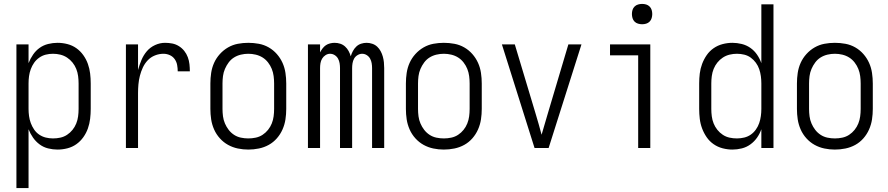

<svg xmlns="http://www.w3.org/2000/svg" viewBox="-20 -757 4540 982"><path d="M64 205H126V-96Q135 -73 149 -53Q163 -33 182.5 -18.5Q202 -4 226 2Q250 8 274 8Q300 8 325 1.5Q350 -5 370.5 -19.5Q391 -34 406 -55Q421 -76 429.5 -100Q438 -124 441 -149.5Q444 -175 444 -200V-330Q444 -356 441 -381Q438 -406 429.5 -430Q421 -454 406 -475Q391 -496 370.5 -510.5Q350 -525 325 -531.5Q300 -538 274 -538Q250 -538 226 -532Q202 -526 182.5 -512Q163 -498 149 -477.5Q135 -457 126 -434V-530H64ZM251 -49Q232 -49 214 -53.5Q196 -58 180.5 -68.5Q165 -79 154.5 -94.5Q144 -110 137.5 -127.5Q131 -145 128.5 -163.5Q126 -182 126 -200V-330Q126 -349 128.5 -367.5Q131 -386 137.5 -403.5Q144 -421 154.5 -436Q165 -451 180.5 -462Q196 -473 214 -477.5Q232 -482 251 -482Q270 -482 288.5 -477.5Q307 -473 323 -462.5Q339 -452 351 -437Q363 -422 370 -404.5Q377 -387 379.5 -368Q382 -349 382 -330V-200Q382 -181 379.5 -162Q377 -143 370 -125.5Q363 -108 351 -93Q339 -78 323 -67.5Q307 -57 288.5 -53Q270 -49 251 -49Z M624 0H686V-281Q686 -303 688 -325.5Q690 -348 695.5 -369.5Q701 -391 710.5 -411.5Q720 -432 735.5 -448.5Q751 -465 772.5 -473.5Q794 -482 816 -482Q833 -482 848.5 -475Q864 -468 873.5 -454.5Q883 -441 886 -424.5Q889 -408 889 -392H951Q951 -410 949 -428.5Q947 -447 940.5 -464.5Q934 -482 922.5 -496.5Q911 -511 895 -521Q879 -531 861 -534.5Q843 -538 824 -538Q798 -538 773 -526.5Q748 -515 731 -495Q714 -475 703.5 -450Q693 -425 686 -399V-530H624Z M1250 8Q1277 8 1304 2.5Q1331 -3 1354.5 -16Q1378 -29 1396 -49.5Q1414 -70 1425 -95Q1436 -120 1440 -146.5Q1444 -173 1444 -200V-330Q1444 -357 1440 -384Q1436 -411 1425 -435.5Q1414 -460 1396 -480.5Q1378 -501 1354.5 -514.5Q1331 -528 1304 -533Q1277 -538 1250 -538Q1223 -538 1196.5 -533Q1170 -528 1146.5 -514.5Q1123 -501 1104.5 -480.5Q1086 -460 1075 -435.5Q1064 -411 1060 -384Q1056 -357 1056 -330V-200Q1056 -173 1060 -146.5Q1064 -120 1075 -95Q1086 -70 1104.5 -49.5Q1123 -29 1146.5 -16Q1170 -3 1196.5 2.5Q1223 8 1250 8ZM1250 -49Q1231 -49 1212 -53Q1193 -57 1177 -67.5Q1161 -78 1149.5 -93Q1138 -108 1130.5 -125.5Q1123 -143 1120.5 -162Q1118 -181 1118 -200V-330Q1118 -349 1120.5 -368Q1123 -387 1130.5 -404.5Q1138 -422 1149.5 -437.5Q1161 -453 1177 -463Q1193 -473 1212 -477.5Q1231 -482 1250 -482Q1269 -482 1288 -477.5Q1307 -473 1323 -463Q1339 -453 1351 -437.5Q1363 -422 1370 -404.5Q1377 -387 1379.5 -368Q1382 -349 1382 -330V-200Q1382 -181 1379.5 -162Q1377 -143 1370 -125.5Q1363 -108 1351 -93Q1339 -78 1323 -67.5Q1307 -57 1288 -53Q1269 -49 1250 -49Z M1555 0H1617V-409Q1617 -421 1619 -433.5Q1621 -446 1627.5 -457Q1634 -468 1645 -475Q1656 -482 1668 -482Q1681 -482 1692 -475Q1703 -468 1709 -457Q1715 -446 1717 -433.5Q1719 -421 1719 -409V0H1781V-409Q1781 -421 1783 -433.5Q1785 -446 1791 -457Q1797 -468 1808.5 -475Q1820 -482 1832 -482Q1845 -482 1856 -475Q1867 -468 1873 -457Q1879 -446 1881 -433.5Q1883 -421 1883 -409V0H1945V-409Q1945 -424 1943.5 -438.5Q1942 -453 1938 -467.5Q1934 -482 1927 -495Q1920 -508 1909.5 -518Q1899 -528 1884.5 -533Q1870 -538 1855 -538Q1841 -538 1827 -533.5Q1813 -529 1802.5 -519Q1792 -509 1785 -496Q1778 -483 1774 -469Q1770 -483 1763 -496Q1756 -509 1745 -519Q1734 -529 1720 -533.5Q1706 -538 1691 -538Q1680 -538 1668 -535Q1656 -532 1646.5 -525.5Q1637 -519 1629.5 -509Q1622 -499 1617 -489V-530H1555Z M2250 8Q2277 8 2304 2.5Q2331 -3 2354.5 -16Q2378 -29 2396 -49.5Q2414 -70 2425 -95Q2436 -120 2440 -146.5Q2444 -173 2444 -200V-330Q2444 -357 2440 -384Q2436 -411 2425 -435.5Q2414 -460 2396 -480.5Q2378 -501 2354.5 -514.5Q2331 -528 2304 -533Q2277 -538 2250 -538Q2223 -538 2196.5 -533Q2170 -528 2146.5 -514.5Q2123 -501 2104.5 -480.5Q2086 -460 2075 -435.5Q2064 -411 2060 -384Q2056 -357 2056 -330V-200Q2056 -173 2060 -146.5Q2064 -120 2075 -95Q2086 -70 2104.5 -49.5Q2123 -29 2146.5 -16Q2170 -3 2196.5 2.5Q2223 8 2250 8ZM2250 -49Q2231 -49 2212 -53Q2193 -57 2177 -67.5Q2161 -78 2149.5 -93Q2138 -108 2130.5 -125.5Q2123 -143 2120.5 -162Q2118 -181 2118 -200V-330Q2118 -349 2120.5 -368Q2123 -387 2130.5 -404.5Q2138 -422 2149.5 -437.5Q2161 -453 2177 -463Q2193 -473 2212 -477.5Q2231 -482 2250 -482Q2269 -482 2288 -477.5Q2307 -473 2323 -463Q2339 -453 2351 -437.5Q2363 -422 2370 -404.5Q2377 -387 2379.5 -368Q2382 -349 2382 -330V-200Q2382 -181 2379.5 -162Q2377 -143 2370 -125.5Q2363 -108 2351 -93Q2339 -78 2323 -67.5Q2307 -57 2288 -53Q2269 -49 2250 -49Z M2714 0H2786L2954 -530H2887L2782 -177Q2774 -150 2766 -122.5Q2758 -95 2750 -68Q2743 -95 2735 -122.5Q2727 -150 2719 -177L2613 -530H2547Z M3244 0H3306V-530H3100V-474H3244ZM3264 -633Q3275 -633 3285 -636Q3295 -639 3302.5 -646.5Q3310 -654 3313 -664.5Q3316 -675 3316 -685Q3316 -696 3313 -706Q3310 -716 3302.5 -723.5Q3295 -731 3285 -734Q3275 -737 3264 -737Q3254 -737 3243.5 -734Q3233 -731 3225.5 -723.5Q3218 -716 3215 -706Q3212 -696 3212 -685Q3212 -675 3215 -664.5Q3218 -654 3225.5 -646.5Q3233 -639 3243.5 -636Q3254 -633 3264 -633Z M3726 8Q3750 8 3774 2Q3798 -4 3818 -18.5Q3838 -33 3852 -53Q3866 -73 3874 -96V0H3936V-735H3874V-434Q3866 -457 3852 -477.5Q3838 -498 3818 -512Q3798 -526 3774 -532Q3750 -538 3726 -538Q3701 -538 3676 -531.5Q3651 -525 3630 -510.5Q3609 -496 3594.5 -475Q3580 -454 3571 -430Q3562 -406 3559 -381Q3556 -356 3556 -330V-200Q3556 -175 3559 -149.5Q3562 -124 3571 -100Q3580 -76 3594.5 -55Q3609 -34 3630 -19.5Q3651 -5 3676 1.5Q3701 8 3726 8ZM3749 -49Q3730 -49 3711.5 -53Q3693 -57 3677 -67.5Q3661 -78 3649 -93Q3637 -108 3630 -125.5Q3623 -143 3620.5 -162Q3618 -181 3618 -200V-330Q3618 -349 3620.5 -368Q3623 -387 3630 -404.5Q3637 -422 3649 -437Q3661 -452 3677 -462.5Q3693 -473 3711.5 -477.5Q3730 -482 3749 -482Q3768 -482 3786.5 -477.5Q3805 -473 3820 -462Q3835 -451 3846 -436Q3857 -421 3863 -403.5Q3869 -386 3871.5 -367.5Q3874 -349 3874 -330V-200Q3874 -182 3871.5 -163.5Q3869 -145 3863 -127.5Q3857 -110 3846 -94.5Q3835 -79 3820 -68.5Q3805 -58 3786.5 -53.5Q3768 -49 3749 -49Z M4250 8Q4277 8 4304 2.5Q4331 -3 4354.5 -16Q4378 -29 4396 -49.5Q4414 -70 4425 -95Q4436 -120 4440 -146.5Q4444 -173 4444 -200V-330Q4444 -357 4440 -384Q4436 -411 4425 -435.5Q4414 -460 4396 -480.5Q4378 -501 4354.5 -514.5Q4331 -528 4304 -533Q4277 -538 4250 -538Q4223 -538 4196.5 -533Q4170 -528 4146.5 -514.5Q4123 -501 4104.5 -480.5Q4086 -460 4075 -435.5Q4064 -411 4060 -384Q4056 -357 4056 -330V-200Q4056 -173 4060 -146.5Q4064 -120 4075 -95Q4086 -70 4104.5 -49.5Q4123 -29 4146.5 -16Q4170 -3 4196.5 2.5Q4223 8 4250 8ZM4250 -49Q4231 -49 4212 -53Q4193 -57 4177 -67.5Q4161 -78 4149.5 -93Q4138 -108 4130.5 -125.5Q4123 -143 4120.5 -162Q4118 -181 4118 -200V-330Q4118 -349 4120.5 -368Q4123 -387 4130.5 -404.5Q4138 -422 4149.5 -437.5Q4161 -453 4177 -463Q4193 -473 4212 -477.5Q4231 -482 4250 -482Q4269 -482 4288 -477.5Q4307 -473 4323 -463Q4339 -453 4351 -437.5Q4363 -422 4370 -404.5Q4377 -387 4379.5 -368Q4382 -349 4382 -330V-200Q4382 -181 4379.5 -162Q4377 -143 4370 -125.5Q4363 -108 4351 -93Q4339 -78 4323 -67.5Q4307 -57 4288 -53Q4269 -49 4250 -49Z"/></svg>

Font: Iosevka SS09 Light
Style: Regular
Weight: 300
Monospace: yes
Designer: Belleve Invis
Foundry: Belleve Invis
Version: Version 5.2.1; ttfautohint (v1.8.3)